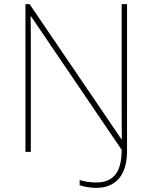

<svg xmlns="http://www.w3.org/2000/svg" viewBox="-20 -734 738 928"><path d="M445 174C543 174 594 108 594 -3V-714H568V-211C568 -165 568 -111 569 -61H567L123 -714H103V0H129V-502C129 -555 129 -597 128 -655H130L568 -10C568 99 528 148 444 148C415 148 386 143 365 136V161C380 167 414 174 445 174Z"/></svg>

Font: Noto Sans Telugu Thin
Style: Regular
Weight: 100
Designer: Jelle Bosma - Monotype Design Team
Foundry: Monotype Imaging Inc.
Version: Version 2.005